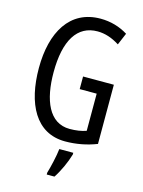

<svg xmlns="http://www.w3.org/2000/svg" viewBox="-138 -803 820 1103"><g transform="rotate(15 272.5 -251.5)"><path d="M308 -377V-302H409V-81C381 -71 348 -66 311 -66C188 -66 138 -192 138 -357C138 -547 202 -649 322 -649C366 -649 409 -635 453 -607L483 -678C435 -708 380 -724 320 -724C138 -724 50 -572 50 -359C50 -148 129 10 304 10C369 10 432 -2 491 -25V-377ZM367 71V61H284C280 101 263 174 252 210V221H298C325 181 353 120 367 71Z"/></g></svg>

Font: Noto Sans Ethiopic ExtCond
Style: Regular
Weight: 400
Width: 2
Designer: Monotype Design Team
Foundry: Monotype Imaging Inc.
Version: Version 2.102